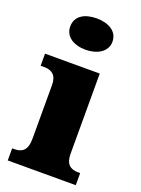

<svg xmlns="http://www.w3.org/2000/svg" viewBox="-147 -844 670 910"><g transform="rotate(20 188.0 -388.5)"><path d="M179 -619C236 -619 286 -647 286 -698C286 -752 236 -777 179 -777C119 -777 73 -752 73 -698C73 -647 119 -619 179 -619ZM355 0V-61H344C307 -61 281 -78 281 -131V-536H5V-475H24C60 -475 87 -458 87 -409V-135C87 -79 62 -61 24 -61H12V0Z"/></g></svg>

Font: UArctic Serif Black
Style: Regular
Weight: 900
Designer: Customization by Puisto advertising & original work Monotype Design Team
Foundry: Monotype Imaging Inc.
Version: Version 2.004